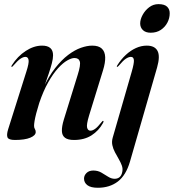

<svg xmlns="http://www.w3.org/2000/svg" viewBox="-20 -669 842 930"><path d="M36 -345.5Q34.5 -345.5 35 -347.5Q35.5 -349.5 37 -352.5Q65 -396.5 104.5 -422.2Q144 -448 184 -448Q210 -448 223.5 -436.5Q237 -425 237 -401Q237 -384.5 231 -361.8Q225 -339 217 -315.2Q209 -291.5 201.8 -271.2Q194.5 -251 192.5 -240L189 -241Q216 -299.5 247.2 -339.2Q278.5 -379 310.2 -403Q342 -427 372 -437.5Q402 -448 426.5 -448Q458 -448 473.2 -433.5Q488.5 -419 489.5 -392.2Q490.5 -365.5 479 -328.5L411.5 -109.5Q398 -65 402 -50.5Q406 -36 418 -36Q428.5 -36 441 -45Q453.5 -54 472 -77.5Q475.5 -81.5 476.8 -82.8Q478 -84 479.5 -83.5Q481.5 -83.5 481.5 -80.8Q481.5 -78 478.5 -72.5Q458.5 -36 423.5 -13.5Q388.5 9 338.5 9Q309 9 294.8 -1.8Q280.5 -12.5 279.8 -34.2Q279 -56 289 -89L356.5 -307Q371.5 -354.5 366.5 -371.2Q361.5 -388 340.5 -388Q326.5 -388 305.8 -376.2Q285 -364.5 261.2 -338.5Q237.5 -312.5 213.8 -270.8Q190 -229 170 -170Q161 -141.5 155.5 -120Q150 -98.5 147.5 -83.5Q145 -68.5 145 -59.5Q145 -50 149 -44Q153 -38 153 -29.5Q153 -13 126.5 -2Q100 9 52.5 9Q22 9 16.5 -3.2Q11 -15.5 19.5 -43L107.5 -321.5Q121 -363 118.5 -378.2Q116 -393.5 103 -393.5Q93 -393.5 79.5 -384.8Q66 -376 43.5 -350Q41.5 -347.5 39.8 -346.2Q38 -345 36 -345.5ZM741 -342.5 609.5 114Q590 180.5 550.5 210.5Q511 240.5 454 240.5Q419.5 240.5 403.2 228Q387 215.5 387 196Q387 181 399 169Q411 157 432 157Q454 157 471 167Q488 177 503.8 187Q519.5 197 535.5 197Q549.5 197 559.2 189Q569 181 572.5 162.5Q575.5 147.5 570 132.5Q564.5 117.5 555.2 101.5Q546 85.5 537 68.8Q528 52 524.2 34.2Q520.5 16.5 526 -2.5L618 -321.5Q630 -363 628.5 -378.2Q627 -393.5 614 -393.5Q603.5 -393.5 590 -384.8Q576.5 -376 554.5 -350Q552 -347.5 550.5 -346.2Q549 -345 547 -345.5Q545.5 -345.5 545.8 -347.5Q546 -349.5 548 -352.5Q566.5 -382 589.5 -403.2Q612.5 -424.5 638.2 -436.2Q664 -448 691 -448Q729.5 -448 743 -422.5Q756.5 -397 741 -342.5ZM710 -510.5Q685.5 -510.5 672.2 -523.2Q659 -536 659 -555.5Q659 -575 670.8 -596.8Q682.5 -618.5 702.5 -633.8Q722.5 -649 747.5 -649Q777 -649 789.8 -636.2Q802.5 -623.5 802 -604Q802 -581 790.8 -559.5Q779.5 -538 759 -524.2Q738.5 -510.5 710 -510.5Z"/></svg>

Font: Fraunces 120pt SemiBold
Style: Italic
Weight: 600
Italic angle: -16°
Version: Version 1.000;[b76b70a41]